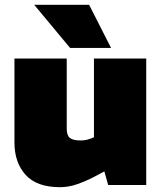

<svg xmlns="http://www.w3.org/2000/svg" viewBox="-20 -768 672 797"><path d="M229 9Q132 9 86 -42.5Q40 -94 40 -176V-525H257V-234Q257 -206 270 -195.5Q283 -185 314 -185Q325 -185 334 -186.5Q343 -188 351 -191L370 -198V-525H587V0H429L401 -100L440 -71L371 -34Q334 -15 299 -3Q264 9 229 9ZM271 -569 122 -748H350L441 -569Z"/></svg>

Font: REM Black
Style: Regular
Weight: 900
Designer: Octavio Pardo
Foundry: Ashler Design
Version: Version 1.005;gftools[0.9.28]